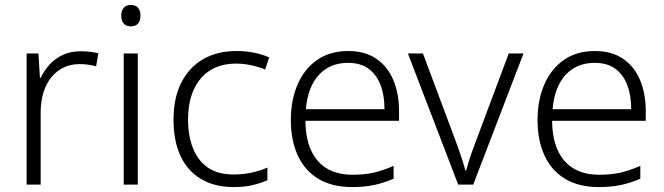

<svg xmlns="http://www.w3.org/2000/svg" viewBox="-20 -749 2696 779"><path d="M307 -541Q326 -541 344.5 -539Q363 -537 379 -533L370 -480Q354 -484 338 -486.5Q322 -489 304 -489Q267 -489 238 -475Q209 -461 188 -435Q167 -409 156 -373Q145 -337 145 -292V0H88V-532H136L142 -433H145Q159 -463 181.5 -487.5Q204 -512 235.5 -526.5Q267 -541 307 -541Z M539 -532V0H482V-532ZM511 -729Q530 -729 540 -717.5Q550 -706 550 -686Q550 -665 540 -653.5Q530 -642 511 -642Q492 -642 482 -653.5Q472 -665 472 -686Q472 -706 482 -717.5Q492 -729 511 -729Z M928 10Q851 10 796 -22.5Q741 -55 712.5 -116Q684 -177 684 -263Q684 -353 716.5 -415.5Q749 -478 806 -510Q863 -542 940 -542Q978 -542 1012 -535Q1046 -528 1072 -516L1056 -467Q1029 -478 998 -484.5Q967 -491 939 -491Q876 -491 832.5 -463.5Q789 -436 766 -385Q743 -334 743 -264Q743 -198 763 -147.5Q783 -97 823.5 -69Q864 -41 928 -41Q968 -41 1002.5 -49Q1037 -57 1065 -69V-18Q1039 -6 1005.5 2Q972 10 928 10Z M1393 -542Q1461 -542 1507 -510.5Q1553 -479 1576 -424Q1599 -369 1599 -298V-259H1219Q1220 -153 1269 -96.5Q1318 -40 1410 -40Q1459 -40 1496 -48.5Q1533 -57 1577 -76V-24Q1538 -7 1498.5 1.5Q1459 10 1408 10Q1328 10 1272.5 -23Q1217 -56 1188.5 -117.5Q1160 -179 1160 -262Q1160 -343 1187.5 -406.5Q1215 -470 1267 -506Q1319 -542 1393 -542ZM1392 -494Q1319 -494 1274 -445.5Q1229 -397 1221 -306H1540Q1540 -362 1524 -404Q1508 -446 1475.5 -470Q1443 -494 1392 -494Z M1839 0 1635 -532H1696L1828 -179Q1836 -158 1843.5 -136Q1851 -114 1857.5 -94Q1864 -74 1868 -57H1871Q1876 -74 1882 -94Q1888 -114 1896 -136Q1904 -158 1912 -179L2044 -532H2104L1900 0Z M2394 -542Q2462 -542 2508 -510.5Q2554 -479 2577 -424Q2600 -369 2600 -298V-259H2220Q2221 -153 2270 -96.5Q2319 -40 2411 -40Q2460 -40 2497 -48.5Q2534 -57 2578 -76V-24Q2539 -7 2499.5 1.5Q2460 10 2409 10Q2329 10 2273.5 -23Q2218 -56 2189.5 -117.5Q2161 -179 2161 -262Q2161 -343 2188.5 -406.5Q2216 -470 2268 -506Q2320 -542 2394 -542ZM2393 -494Q2320 -494 2275 -445.5Q2230 -397 2222 -306H2541Q2541 -362 2525 -404Q2509 -446 2476.5 -470Q2444 -494 2393 -494Z"/></svg>

Font: Noto Sans Khmer Light
Style: Regular
Weight: 300
Version: Version 2.003